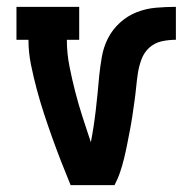

<svg xmlns="http://www.w3.org/2000/svg" viewBox="-20 -540 540 560"><path d="M186 0Q172 -34 158.5 -68.5Q145 -103 132.5 -138Q120 -173 108.5 -208Q97 -243 87.5 -278.5Q78 -314 70.5 -350.5Q63 -387 63 -424H28V-520H211V-424H175Q175 -385 182.5 -347Q190 -309 199.5 -272Q209 -235 221 -198Q233 -161 245 -125Q254 -172 259.5 -220Q265 -268 269 -315V-316Q272 -345 277 -374Q282 -403 295 -428.5Q308 -454 330 -474Q352 -494 379 -504.5Q406 -515 435 -517.5Q464 -520 493 -520V-424Q472 -424 451.5 -419.5Q431 -415 415.5 -401Q400 -387 392.5 -366.5Q385 -346 382 -325.5Q379 -305 377 -284.5Q375 -264 372 -243Q369 -222 366 -201.5Q363 -181 359 -160.5Q355 -140 351 -119.5Q347 -99 342 -78.5Q337 -58 330.5 -38.5Q324 -19 314 0Z"/></svg>

Font: Iosevka Curly Slab
Style: Bold
Weight: 700
Monospace: yes
Designer: Belleve Invis
Foundry: Belleve Invis
Version: Version 22.1.2; ttfautohint (v1.8.4)